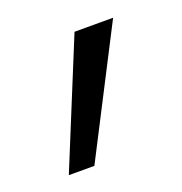

<svg xmlns="http://www.w3.org/2000/svg" viewBox="-62 -170 342 360"><g transform="rotate(-20 109.5 10.5)"><path d="M121 -114H198L70 135H19Z"/></g></svg>

Font: LXGW Bright GB
Style: Regular
Weight: 400
Designer: Christian Thalmann (Catharsis Fonts)
Foundry: LXGW / Christian Thalmann (Catharsis Fonts) / Fontworks Inc.
Version: Version 5.510